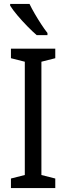

<svg xmlns="http://www.w3.org/2000/svg" viewBox="-20 -963 340 983"><path d="M263 0H36V-49L107 -67V-647L36 -665V-714H263V-665L192 -647V-67L263 -49ZM131 -943Q142 -920 158 -892.5Q174 -865 191 -839Q208 -813 223 -794V-783H168Q148 -800 120.5 -828Q93 -856 69 -884.5Q45 -913 32 -934V-943Z"/></svg>

Font: Noto Sans Malayalam Condensed
Style: Regular
Weight: 400
Width: 3
Designer: Jelle Bosma - Monotype Design Team
Foundry: Monotype Imaging Inc.
Version: Version 2.104; ttfautohint (v1.8.4.7-5d5b)